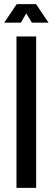

<svg xmlns="http://www.w3.org/2000/svg" viewBox="-50 -912 255 932"><path d="M30 0V-735H125.5V0ZM-29.5 -802 31 -892H125L185.5 -802H104.5L77.5 -847L51.5 -802Z"/></svg>

Font: League Gothic SemiCondensed
Style: Regular
Weight: 400
Width: 4
Designer: The League of Moveable Type
Version: Version 2.001